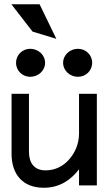

<svg xmlns="http://www.w3.org/2000/svg" viewBox="-20 -874 510 905"><path d="M166.5 -854H33.5L133.5 -725L245.5 -691ZM347.5 -512C384.5 -512 414.5 -541 414.5 -578C414.5 -615 384.5 -644 347.5 -644C309.5 -644 277.5 -615 277.5 -578C277.5 -541 309.5 -512 347.5 -512ZM122.5 -512C160.5 -512 192.5 -541 192.5 -578C192.5 -615 160.5 -644 122.5 -644C85.5 -644 55.5 -615 55.5 -578C55.5 -541 85.5 -512 122.5 -512ZM34.5 -149C34.5 -54 85.5 11 186.5 11C263.5 11 315.5 -28 352.5 -76V0H436.5V-432H352.5V-245C352.5 -192 330.5 -149 303.5 -120C279.5 -93 242.5 -71 194.5 -71C140.5 -71 116.5 -107 116.5 -159V-432H34.5Z"/></svg>

Font: Charger
Style: Bd
Weight: 400
Designer: Jasper
Foundry: Cannot Into Space Fonts
Version: Version 0.98